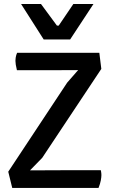

<svg xmlns="http://www.w3.org/2000/svg" viewBox="-20 -922 553 942"><path d="M20.5 -79.6 309.6 -516.6 363.3 -578.1Q304.2 -577.6 250.2 -577.6Q196.3 -577.6 154.3 -577.6H63Q59.1 -593.8 57.4 -604.7Q55.7 -615.7 55.7 -623.5Q55.7 -631.3 56.9 -638.7Q58.1 -646 59.6 -651.4Q61.5 -657.7 64 -663.1H467.3L477.1 -584L187 -147.5L127.4 -86.4Q156.7 -86.4 187.5 -86.4Q218.3 -86.4 248.3 -86.7Q278.3 -86.9 306.9 -86.9Q335.4 -86.9 360.4 -86.9H474.6Q475.1 -83 476.1 -79.1Q476.6 -75.7 477.1 -71.3Q477.5 -66.9 477.5 -63Q477.5 -52.7 474.6 -36.9Q471.7 -21 463.4 0H40ZM83.5 -902.3H181.2L259.3 -796.4H268.1L339.8 -902.3H438.5L324.2 -728.5H194.3Z"/></svg>

Font: Basic
Style: Regular
Weight: 400
Designer: Magnus Gaarde
Foundry: Magnus Gaarde
Version: Version 1.003; ttfautohint (v1.1) -l 6 -r 16 -G 0 -x 16 -D l